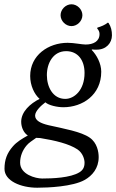

<svg xmlns="http://www.w3.org/2000/svg" viewBox="-20 -639 543 897"><path d="M276 -138C365 -138 453 -195 453 -304C453 -342 432 -382 408 -406L411 -408C415 -407 424 -407 432 -407C476 -407 503 -438 503 -474C503 -495 499 -514 487 -532L483 -533C470 -522 452 -515 435 -510L434 -506C442 -497 445 -489 445 -480C445 -445 415 -431 380 -431C362 -431 326 -439 296 -439C206 -439 121 -381 121 -284C121 -240 140 -199 165 -177C121 -155 79 -117 79 -70C79 -43 92 -17 110 -6C83 9 58 24 40 45C13 76 1 107 1 150C1 206 77 238 154 238C205 238 319 233 375 202C411 182 441 147 441 95C441 71 434 28 399 4C359 -24 278 -38 207 -54C169 -63 144 -76 144 -99C144 -120 172 -146 192 -161C207 -147 247 -138 276 -138ZM149 5C155 6 162 5 168 6C237 17 303 33 342 59C367 76 375 105 375 121C375 143 367 156 351 166C309 192 224 195 177 195C146 195 74 176 74 121C74 91 85 64 103 42C114 28 131 18 149 5ZM375 -298C375 -218 327 -177 285 -177C227 -177 199 -233 199 -288C199 -345 229 -400 289 -400C343 -400 375 -359 375 -298ZM263 -568C263 -541 287 -517 314 -517C341 -517 365 -541 365 -568C365 -595 341 -619 314 -619C287 -619 263 -595 263 -568Z"/></svg>

Font: Libertinus Sans
Style: Italic
Weight: 400
Italic angle: -12°
Designer: Philipp H. Poll, Khaled Hosny
Foundry: Caleb Maclennan
Version: Version 7.050;RELEASE